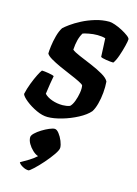

<svg xmlns="http://www.w3.org/2000/svg" viewBox="-124 -563 633 888"><g transform="rotate(15 192.5 -119.5)"><path d="M124 0Q99 0 70 -13.5Q41 -27 18.5 -45Q-4 -63 -8 -75Q-2 -102 8 -128Q18 -154 28 -174Q38 -194 44 -201Q55 -201 76 -197.5Q97 -194 103 -190Q100 -176 96 -150.5Q92 -125 89 -102Q102 -88 126 -79.5Q150 -71 177 -71Q185 -71 195 -72.5Q205 -74 212 -77Q222 -86 229.5 -106Q237 -126 240.5 -147.5Q244 -169 241 -183Q238 -188 220 -197Q202 -206 175.5 -217Q149 -228 122.5 -240Q96 -252 76.5 -263.5Q57 -275 52 -285Q52 -297 55 -321Q58 -345 65 -371Q72 -397 83 -414Q91 -422 111 -436.5Q131 -451 159 -465.5Q187 -480 220 -490Q253 -500 287 -500Q297 -500 314.5 -494Q332 -488 350 -478.5Q368 -469 380.5 -459.5Q393 -450 393 -444Q393 -436 387 -411.5Q381 -387 372 -361Q363 -335 353 -322Q340 -322 318 -325.5Q296 -329 292 -333Q291 -355 290 -379Q289 -403 288 -421Q272 -426 250 -426Q229 -426 209 -422Q189 -418 181 -415Q162 -385 159 -332Q169 -323 196.5 -311.5Q224 -300 256 -286.5Q288 -273 313 -258.5Q338 -244 345 -229Q347 -204 344.5 -175.5Q342 -147 335 -121Q328 -95 318 -80Q300 -59 265 -40.5Q230 -22 191.5 -11Q153 0 124 0ZM103 261Q89 261 74 252.5Q59 244 55 235Q73 225 93.5 212.5Q114 200 129 186Q116 182 102.5 169.5Q89 157 80 141.5Q71 126 71 111Q71 102 83 90.5Q95 79 112 68.5Q129 58 145.5 51Q162 44 171 44Q181 44 192 58Q203 72 210.5 90.5Q218 109 218 122Q218 133 202.5 155.5Q187 178 165.5 202.5Q144 227 125.5 244Q107 261 103 261Z"/></g></svg>

Font: Texturina 72pt 72pt Regular
Style: Bold Italic
Weight: 700
Italic angle: -11°
Designer: Guillermo Torres Carreño
Foundry: Omnibus-Type
Version: Version 1.002; ttfautohint (v1.8.3)